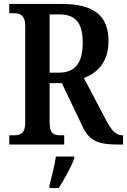

<svg xmlns="http://www.w3.org/2000/svg" viewBox="-20 -734 645 975"><path d="M27 0H306V-47H287C255 -47 232 -54 232 -110V-312H294L400 -90C435 -16 483 0 581 0H605V-47H601C568 -47 544 -74 516 -129L406 -338C471 -362 531 -415 531 -526C531 -651 461 -714 293 -714H27V-667H50C79 -667 108 -659 108 -603V-110C108 -54 81 -47 50 -47H27ZM278 -365H232V-661H281C364 -661 400 -617 400 -519C400 -417 365 -365 278 -365ZM231 208V221H278C305 179 342 113 357 71V61H264C257 108 242 165 231 208Z"/></svg>

Font: Noto Serif Bengali Condensed SemiBold
Style: Regular
Weight: 600
Width: 3
Designer: Juan Bruce, Universal Thirst, Indian Type Foundry and the Monotype Design Team.
Foundry: Monotype Imaging Inc.
Version: Version 2.003